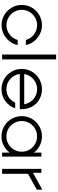

<svg xmlns="http://www.w3.org/2000/svg" viewBox="858 -1604 754 2509"><g transform="rotate(90 1234.5 -349.0)"><path d="M44 -257Q44 -329 79.5 -389.5Q115 -450 176 -485.5Q237 -521 309 -521Q371 -521 425.5 -493.5Q480 -466 517.5 -418.5Q555 -371 568 -311H501Q484 -375 430.5 -416Q377 -457 309 -457Q254 -457 208 -430Q162 -403 135 -357.5Q108 -312 108 -257Q108 -202 135 -156.5Q162 -111 208 -84Q254 -57 309 -57Q377 -57 430.5 -98Q484 -139 501 -203H568Q555 -143 517.5 -95.5Q480 -48 425.5 -20.5Q371 7 309 7Q237 7 176 -28.5Q115 -64 79.5 -124.5Q44 -185 44 -257Z M692 -706H756V0H692Z M880 -257Q880 -329 915.5 -389.5Q951 -450 1012 -485.5Q1073 -521 1145 -521Q1217 -521 1278.5 -486.5Q1340 -452 1375.5 -386Q1411 -320 1407 -231H946Q952 -182 980 -142Q1008 -102 1051.5 -79Q1095 -56 1145 -56Q1203 -56 1250 -87Q1297 -118 1321 -171H1395Q1368 -91 1299.5 -41.5Q1231 8 1145 8Q1073 8 1012 -27.5Q951 -63 915.5 -124Q880 -185 880 -257ZM1341 -289Q1334 -336 1306.5 -374.5Q1279 -413 1236.5 -435Q1194 -457 1145 -457Q1096 -457 1053.5 -435Q1011 -413 982.5 -374.5Q954 -336 947 -289Z M1497 -257Q1497 -329 1532.5 -389.5Q1568 -450 1629 -485.5Q1690 -521 1762 -521Q1826 -521 1881.5 -492.5Q1937 -464 1974 -415V-513H2026V0H1974V-99Q1937 -49 1881.5 -20.5Q1826 8 1762 8Q1690 8 1629 -27.5Q1568 -63 1532.5 -124Q1497 -185 1497 -257ZM1962 -257Q1962 -312 1935 -357.5Q1908 -403 1862.5 -430Q1817 -457 1762 -457Q1707 -457 1661 -430Q1615 -403 1588 -357.5Q1561 -312 1561 -257Q1561 -202 1588 -156Q1615 -110 1661 -83Q1707 -56 1762 -56Q1817 -56 1862.5 -83Q1908 -110 1935 -156Q1962 -202 1962 -257Z M2186 -513H2238V-404L2458 -525V-453L2251 -339V0H2186Z"/></g></svg>

Font: Lineal Light
Style: Regular
Weight: 300
Designer: Created by Frank Adebiaye with contributions from Anton Moglia & Ariel Martín Pérez
Created by Frank ADEBIAYE with FontF
Foundry: Velvetyne Type Foundry
Version: Version 2.000